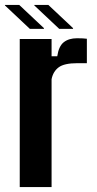

<svg xmlns="http://www.w3.org/2000/svg" viewBox="-37 -758 392 778"><path d="M43 0V-600H172V-530H195Q201 -571 221.5 -587Q242 -603 275 -603Q287 -603 298 -602.5Q309 -602 315 -601V-502H277Q223 -502 200.5 -485Q178 -468 172 -437V0ZM84 -641 -17 -736V-738H41L141 -644V-641ZM102 -736V-738H159L259 -644V-641H203Z"/></svg>

Font: Big Shoulders Display ExtraBold
Style: Regular
Weight: 800
Designer: Patric King
Foundry: XO Type Co
Version: Version 1.000; ttfautohint (v1.8.2)